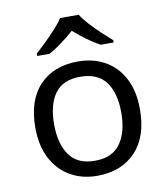

<svg xmlns="http://www.w3.org/2000/svg" viewBox="-84 -819 783 899"><g transform="rotate(-10 307.0 -369.0)"><path d="M556.6 -262.7Q556.6 -132.3 489 -61.3Q421.4 9.8 306.2 9.8Q234.9 9.8 179 -22.2Q123 -54.2 91.1 -115Q59.1 -175.8 59.1 -262.7Q59.1 -392.6 126.2 -462.9Q193.4 -533.2 309.1 -533.2Q381.8 -533.2 437.7 -501.5Q493.7 -469.7 525.1 -409.4Q556.6 -349.1 556.6 -262.7ZM148.4 -262.7Q148.4 -169.9 186.8 -115.7Q225.1 -61.5 308.1 -61.5Q390.6 -61.5 429.2 -115.7Q467.8 -169.9 467.8 -262.7Q467.8 -356 429 -408.4Q390.1 -460.9 307.1 -460.9Q224.1 -460.9 186.3 -408.4Q148.4 -356 148.4 -262.7ZM262.7 -748H351.1Q364.3 -726.1 388.9 -699.2Q413.6 -672.4 441.2 -646.7Q468.8 -621.1 489.7 -602.5V-591.8H428.2Q398.9 -607.4 367.4 -630.4Q335.9 -653.3 305.7 -679.7Q275.9 -653.3 245.1 -630.6Q214.4 -607.9 185.1 -591.8H126V-602.5Q147 -621.6 173.3 -647.2Q199.7 -672.9 224.1 -699.5Q248.5 -726.1 262.7 -748Z"/></g></svg>

Font: Lunasima
Style: Regular
Weight: 400
Designer: The DocRepair Project, Monotype Design Team
Foundry: Google
Version: Version 2.009